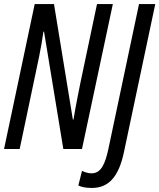

<svg xmlns="http://www.w3.org/2000/svg" viewBox="-20 -734 785 946"><path d="M0 0H77L154 -366C162 -404 184 -502 194 -578H197L292 0H384L536 -714H458L377 -330C369 -290 354 -217 342 -145H339L246 -714H151ZM433 192C514 192 565 139 591 14L745 -714H665L514 0C498 74 478 120 431 120C415 120 399 115 384 108L366 180C383 188 404 192 433 192Z"/></svg>

Font: Noto Sans ExtraCondensed
Style: Italic
Weight: 400
Width: 2
Italic angle: -12°
Designer: Monotype Design Team
Foundry: Monotype Imaging Inc.
Version: Version 2.013